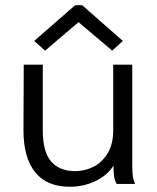

<svg xmlns="http://www.w3.org/2000/svg" viewBox="-20 -705 603 736"><path d="M248 11Q160 11 115 -44.5Q70 -100 70 -205L71 -457H144V-205Q144 -123 176 -86Q208 -49 269 -49Q305 -49 338 -65.5Q371 -82 392.5 -117Q414 -152 414 -207V-457H487V-71Q487 -53 488.5 -35.5Q490 -18 498 0H427Q418 -17 416.5 -35Q415 -53 415 -70Q391 -32 345 -10.5Q299 11 248 11ZM153 -511 111 -548 268 -685H295L451 -548L410 -511L281 -620Z"/></svg>

Font: Inconsolata SemiExpanded Thin
Style: Regular
Weight: 100
Width: 6
Monospace: yes
Designer: Raph Levien, Cyreal, Brenton Simpson
Foundry: Raph Levien, Cyreal, Google
Version: Version 3.100; ttfautohint (v1.8.4.7-5d5b)